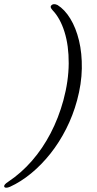

<svg xmlns="http://www.w3.org/2000/svg" viewBox="-90 -773 463 918"><path d="M278.5 -293Q259 -221 226.2 -156.5Q193.5 -92 150.8 -38.2Q108 15.5 58.8 56Q9.5 96.5 -42 120Q-53.5 125 -61 124.5Q-68.5 124 -70 119Q-71 114 -66.2 108.5Q-61.5 103 -50 95.5Q11.5 54.5 62.8 -4.2Q114 -63 152 -136Q190 -209 213 -293Q238 -385.5 238.5 -470Q239 -554.5 218.5 -620.2Q198 -686 161.5 -724Q155 -731 153 -736.8Q151 -742.5 155.5 -747.5Q165.5 -758 185 -749Q219.5 -727.5 246.2 -683.8Q273 -640 287.8 -579Q302.5 -518 301.2 -445.2Q300 -372.5 278.5 -293Z"/></svg>

Font: Fraunces Light
Style: Italic
Weight: 300
Italic angle: -16°
Version: Version 1.000;[b76b70a41]